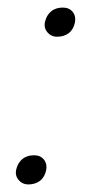

<svg xmlns="http://www.w3.org/2000/svg" viewBox="-20 -477 249 507"><path d="M55 10Q39 10 29 -2Q19 -14 23 -30Q27 -47 39 -57Q51 -67 70 -67Q87 -67 96 -55.5Q105 -44 102 -28Q98 -9 85.5 0.5Q73 10 55 10ZM131 -380Q115 -380 105 -392Q95 -404 99 -420Q103 -437 115 -447Q127 -457 146 -457Q163 -457 172 -445.5Q181 -434 178 -418Q174 -399 161.5 -389.5Q149 -380 131 -380Z"/></svg>

Font: REM Thin
Style: Italic
Weight: 250
Italic angle: -11°
Designer: Octavio Pardo
Foundry: Ashler Design
Version: Version 1.005;gftools[0.9.28]